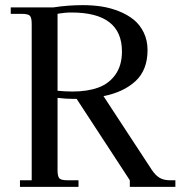

<svg xmlns="http://www.w3.org/2000/svg" viewBox="-20 -731 725 751"><path d="M22 -676.8V-702.1H189Q245.6 -710.9 304.2 -710.9Q342.3 -710.9 377.2 -705.6Q412.1 -700.2 445.3 -687Q478.5 -673.8 502.9 -654.1Q527.3 -634.3 542.2 -603.8Q557.1 -573.2 557.1 -535.2Q557.1 -457.5 510.5 -414.1Q463.9 -370.6 384.8 -355L574.2 -65.9Q588.4 -44.9 604.5 -35.4Q620.6 -25.9 645 -25.9H666V0H487.8V-25.9L279.8 -344.2H268.1Q238.3 -344.2 205.1 -348.1V-65.9Q205.1 -41 212.2 -33.4Q219.2 -25.9 244.1 -25.9H287.1V0H58.1V-25.9H104V-637.2Q104 -662.1 96.9 -669.4Q89.8 -676.8 64.9 -676.8ZM205.1 -376Q235.4 -373 263.2 -373Q321.8 -373 364.3 -388.4Q406.7 -403.8 431.9 -439.7Q457 -475.6 457 -529.8Q457 -682.1 259.8 -682.1Q246.6 -682.1 232.9 -680.9Q219.2 -679.7 211.9 -678.2L205.1 -676.8Z"/></svg>

Font: Dihjauti S
Style: Bold
Weight: 700
Designer: T. Christopher White
Version: Version 3.0.0